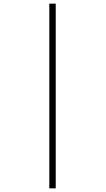

<svg xmlns="http://www.w3.org/2000/svg" viewBox="-20 -782 578 1051"><path d="M250 -762V249H285V-762Z"/></svg>

Font: Noto Sans Canadian Aboriginal ExtraLight
Style: Regular
Weight: 200
Designer: Monotype Design Team, Typotheque's Kevin King
Foundry: Monotype Imaging Inc.
Version: Version 2.004